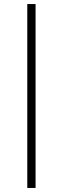

<svg xmlns="http://www.w3.org/2000/svg" viewBox="-20 -880 311 950"><path d="M156 50H115V-860H156Z"/></svg>

Font: TypoPRO Sinkin Sans
Style: 200 X Light
Weight: 200
Designer: Keith Bates
Foundry: K-Type
Version: Sinkin Sans (version 1.0)  by Keith Bates   •   © 2014   www